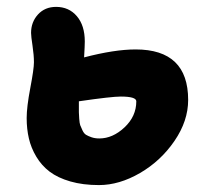

<svg xmlns="http://www.w3.org/2000/svg" viewBox="-20 -556 601 555"><path d="M266.1 -21Q219.7 -21 183.3 -31.5Q147 -42 123.5 -59.8Q100.1 -77.6 85 -103Q69.8 -128.4 63.5 -155.8Q57.1 -183.1 57.1 -214.8Q57.1 -246.6 67.6 -301.8Q78.1 -356.9 78.1 -376Q78.1 -396.5 74 -423.8Q69.8 -451.2 69.8 -460.9Q69.8 -492.2 89.8 -514.2Q109.9 -536.1 142.1 -536.1Q179.2 -536.1 202.1 -509.3Q225.1 -482.4 225.1 -436Q225.1 -424.3 223.1 -390.1Q311 -413.1 372.1 -413.1Q523.9 -413.1 523.9 -267.1Q523.9 -206.5 484.4 -148.7Q444.8 -90.8 384.8 -55.9Q324.7 -21 266.1 -21ZM208 -252Q208 -236.3 208 -231.4Q208 -226.6 209 -212.9Q210 -199.2 211.9 -194.1Q213.9 -189 218.3 -179.4Q222.7 -169.9 228.8 -166.3Q234.9 -162.6 244.6 -159.2Q254.4 -155.8 267.1 -155.8Q305.7 -155.8 339.8 -187.7Q374 -219.7 374 -263.2Q374 -276.9 329.1 -276.9Q302.2 -276.9 208 -263.2Z"/></svg>

Font: Shantell Sans Irregular Bouncy
Style: Bold
Weight: 700
Designer: Stephen Nixon, Anya Danilova, Shantell Martin
Foundry: Arrow Type
Version: Version 1.006;[9816181b4]